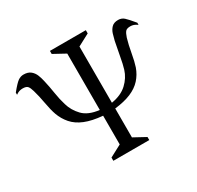

<svg xmlns="http://www.w3.org/2000/svg" viewBox="-135 -769 951 926"><g transform="rotate(-30 341.0 -306.0)"><path d="M246 0V-18L312 -53V-213Q253 -218 214 -234Q175 -250 152 -276.5Q129 -303 117 -336Q107 -364 99.5 -406.5Q92 -449 82 -483Q76 -504 68.5 -512.5Q61 -521 41 -521Q32 -521 23 -518.5Q14 -516 3 -508V-520Q33 -557 47.5 -567Q62 -577 78 -577Q103 -577 117.5 -565Q132 -553 139 -535Q146 -517 150 -498Q158 -464 164 -425Q170 -386 180 -354Q191 -315 221 -283.5Q251 -252 312 -245V-559L246 -595V-612H446V-594L380 -559V-246Q435 -255 467 -285Q499 -315 511 -354Q519 -380 526 -420Q533 -460 541 -498Q545 -515 550.5 -533Q556 -551 568.5 -564Q581 -577 605 -577Q624 -577 637.5 -565Q651 -553 679 -519V-507Q668 -515 659 -518Q650 -521 641 -521Q621 -521 613.5 -512Q606 -503 599 -482Q589 -448 581.5 -405.5Q574 -363 565 -336Q553 -302 530 -276.5Q507 -251 470 -235.5Q433 -220 380 -214V-53L446 -17V0Z"/></g></svg>

Font: Ancizar Serif Light
Style: Regular
Weight: 300
Designer: Cesar Puertas, Viviana Monsalve, Julian Moncada, Julian Prieto, Jose Castro, Felipe Aragon, Mariel Hernandez, Sara Alarc
Version: Version 8.100